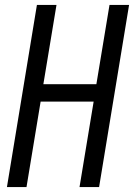

<svg xmlns="http://www.w3.org/2000/svg" viewBox="-20 -755 541 775"><path d="M8 0 129 -735H208L155 -415H369L422 -735H501L380 0H301L358 -345H144L87 0Z"/></svg>

Font: Iosevka
Style: Italic
Weight: 400
Italic angle: -9°
Monospace: yes
Designer: Belleve Invis
Foundry: Belleve Invis
Version: Version 32.5.0; ttfautohint (v1.8.4)